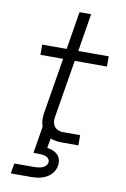

<svg xmlns="http://www.w3.org/2000/svg" viewBox="-102 -794 705 1074"><g transform="rotate(10 250.0 -257.5)"><path d="M38 220 48 162H163Q173 162 183.5 160.5Q194 159 205 155.5Q216 152 224.5 143.5Q233 135 235 124Q237 114 231 105Q225 96 216 92Q207 88 196.5 86.5Q186 85 176 85H143L168 -68Q165 -76 163 -85Q161 -94 160.5 -103Q160 -112 160.5 -123Q161 -134 162 -140L215 -462H86V-520H225L260 -735H326L291 -520H464V-462H281L228 -141Q226 -131 225.5 -121Q225 -111 227 -101.5Q229 -92 233.5 -84Q238 -76 245.5 -70.5Q253 -65 263.5 -61.5Q274 -58 281 -58H383V0H289Q272 0 255.5 -2.5Q239 -5 224 -11L214 44Q231 46 247 52.5Q263 59 274 70Q285 81 289.5 97.5Q294 114 291 131Q289 145 282 159Q275 173 263.5 184Q252 195 238.5 202Q225 209 210.5 213Q196 217 181.5 218.5Q167 220 153 220Z"/></g></svg>

Font: Iosevka Aile Light Oblique
Style: Regular
Weight: 300
Italic angle: -9°
Designer: Belleve Invis
Foundry: Belleve Invis
Version: Version 31.1.0; ttfautohint (v1.8.4)